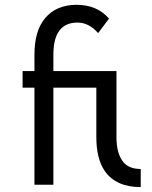

<svg xmlns="http://www.w3.org/2000/svg" viewBox="-20 -762 626 792"><path d="M122.1 0V-400.4H73.2V-468.8H122.1V-536.6Q122.1 -634.8 166 -687Q211.9 -741.7 294.9 -742.2Q380.9 -742.2 429.7 -685.1L384.8 -625.5Q346.7 -668.9 299.8 -668.9Q251 -668.9 226.1 -637.2Q200.2 -604.5 200.2 -536.6V-468.8H460.4V-195.8Q460.4 -129.4 487.8 -94.7Q511.2 -64.9 560.5 -64.9V9.8Q458.5 9.8 412.1 -56.6Q377.4 -107.4 377.4 -195.8V-400.4H200.2V0Z"/></svg>

Font: Consola Mono
Style: Book
Weight: 400
Monospace: yes
Version: Version 2.001